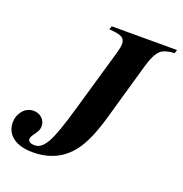

<svg xmlns="http://www.w3.org/2000/svg" viewBox="-131 -771 850 894"><g transform="rotate(20 294.0 -323.5)"><path d="M595.7 -661.6 590.8 -644.5Q543.5 -642.1 522.9 -624.5Q498 -603 479 -535.6L399.4 -256.8Q364.3 -133.8 320.3 -76.2Q250.5 15.6 126 15.6Q61.5 15.6 26.4 -12.2Q-7.8 -38.6 -7.8 -84.5Q-7.8 -115.7 11.7 -140.6Q33.2 -167.5 66.4 -167.5Q91.3 -167.5 108.2 -151.4Q125 -135.3 125 -110.8Q125 -93.3 108.2 -70.8Q91.3 -48.3 91.3 -38.6Q91.3 -18.1 125 -18.1Q158.7 -18.1 185.1 -67.4Q210 -113.8 246.1 -239.7L337.9 -557.1Q345.7 -585 345.7 -600.6Q345.7 -624 328.1 -633.1Q310.5 -642.1 266.6 -644.5L272.5 -661.6Z"/></g></svg>

Font: Dai Banna SIL Light
Style: BoldOblique
Weight: 700
Italic angle: -11°
Designer: Victor Gaultney
Foundry: SIL International
Version: Version 2.000